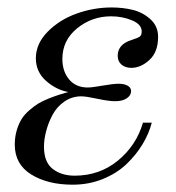

<svg xmlns="http://www.w3.org/2000/svg" viewBox="-20 -488 478 520"><path d="M282.2 -467.8Q313 -467.8 339.8 -461.2Q366.7 -454.6 387.5 -435.8Q408.2 -417 408.2 -388.2Q408.2 -347.2 384.8 -325.7Q361.3 -304.2 335.9 -304.2Q319.3 -304.2 309.1 -313Q298.8 -321.8 298.8 -336.9Q298.8 -368.2 336.9 -379.9Q354 -385.3 358.9 -389.2Q363.8 -393.1 363.8 -402.8Q363.8 -421.9 337.6 -432.9Q311.5 -443.8 280.8 -443.8Q229 -443.8 189 -411.4Q148.9 -378.9 148.9 -328.1Q148.9 -294.9 167.2 -272.9Q185.5 -251 217.8 -251Q229 -251 257.8 -256.1Q286.6 -261.2 301.8 -261.2Q315.9 -261.2 325.4 -256.1Q335 -251 335 -241.2Q335 -229.5 323.2 -221.7Q311.5 -213.9 292 -213.9Q274.4 -213.9 243.7 -220.5Q212.9 -227.1 200.2 -227.1Q174.8 -227.1 154.3 -212.9Q133.8 -198.7 122.3 -177Q110.8 -155.3 105 -132.8Q99.1 -110.4 99.1 -90.8Q99.1 -48.8 122.8 -30.5Q146.5 -12.2 182.1 -12.2Q249.5 -12.2 299.3 -53Q349.1 -93.8 367.2 -155.8H391.1Q383.3 -126 366 -97.2Q348.6 -68.4 322.5 -43.5Q296.4 -18.6 258.5 -3.2Q220.7 12.2 176.8 12.2Q109.4 12.2 64.7 -15.4Q20 -43 20 -96.2Q20 -117.2 25.4 -135.3Q30.8 -153.3 38.8 -166Q46.9 -178.7 60.1 -189.9Q73.2 -201.2 84.5 -208Q95.7 -214.8 112.5 -221.4Q129.4 -228 139.4 -231.2Q149.4 -234.4 165 -238.8Q132.3 -244.6 104.7 -269Q77.1 -293.5 77.1 -330.1Q77.1 -369.6 109.1 -402.1Q141.1 -434.6 187.5 -451.2Q233.9 -467.8 282.2 -467.8Z"/></svg>

Font: Flanker Steampunk
Style: Italic
Weight: 400
Italic angle: -12°
Designer: Alexey Kryukov, Leonardo Di Lena
Foundry: Alexey Kryukov, Leonardo Di Lena
Version: 1.210